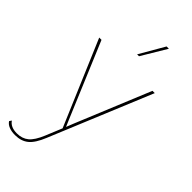

<svg xmlns="http://www.w3.org/2000/svg" viewBox="-295 -791 1068 1068"><g transform="rotate(45 238.5 -257.5)"><path d="M210 101Q184 165 153 190Q122 215 74 215Q47 215 26.5 207Q6 199 -4 183L5 170Q25 201 75 201Q116 201 143.5 178.5Q171 156 195 98L235 1L22 -500H40L225 -60L243 -18L260 -61L441 -500H459ZM340 -730 252 -583H237L322 -730Z"/></g></svg>

Font: Work Sans Thin
Style: Regular
Weight: 260
Designer: Wei Huang
Foundry: Wei Huang
Version: Version 1.500